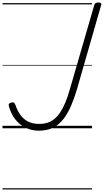

<svg xmlns="http://www.w3.org/2000/svg" viewBox="-20 -1023 828 1531"><path d="M289 19Q233 19 185 -4Q137 -27 102.5 -70.5Q68 -114 51 -176Q47 -190 52.5 -196Q58 -202 69 -205Q84 -209 91 -204Q98 -199 103 -186Q119 -138 144.5 -104Q170 -70 206.5 -52.5Q243 -35 291 -35Q327 -35 357 -44Q387 -53 412.5 -73.5Q438 -94 459.5 -126Q481 -158 500.5 -204Q520 -250 537 -311L732 -984Q735 -994 742.5 -998.5Q750 -1003 765 -1003Q779 -1003 784.5 -998.5Q790 -994 787 -984L593 -309Q572 -239 549 -185Q526 -131 499.5 -92.5Q473 -54 441.5 -29Q410 -4 372 7.5Q334 19 289 19ZM0 478H714V488H0ZM0 -20H714V0H0ZM0 -505H714V-500H0ZM0 -998H714V-988H0Z"/></svg>

Font: Playwrite AU SA Guides
Style: Regular
Weight: 400
Designer: Veronika Burian, José Scaglione
Foundry: TypeTogether
Version: Version 1.003